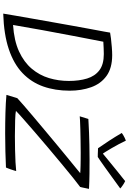

<svg xmlns="http://www.w3.org/2000/svg" viewBox="175 -963 802 1192"><g transform="rotate(90 576.0 -367.0)"><path d="M64.5 14Q68.5 -12 76.8 -59.2Q85 -106.5 95.5 -166.2Q106 -226 117.5 -290.5Q129 -355 140 -416.8Q151 -478.5 160.5 -529.2Q170 -580 176 -612.2Q182 -644.5 182.5 -649.5Q194.5 -652 219.5 -655Q244.5 -658 272.8 -660.2Q301 -662.5 322 -662.5Q403 -662.5 451.5 -627.2Q500 -592 521.5 -531.8Q543 -471.5 543 -398.5Q543 -308.5 516.8 -234.2Q490.5 -160 433.8 -105.8Q377 -51.5 285.8 -20.8Q194.5 10 64.5 14ZM135 -47Q233 -53.5 299.5 -84.2Q366 -115 406.5 -163Q447 -211 464.8 -270.2Q482.5 -329.5 482.5 -393Q482.5 -457.5 467.5 -506.5Q452.5 -555.5 416.2 -583Q380 -610.5 315.5 -610.5Q302 -610.5 278.2 -609.5Q254.5 -608.5 239 -607.5Q221.5 -517 203 -421Q184.5 -325 167.2 -229.8Q150 -134.5 135 -47ZM1020 -3Q976.5 -1 920.8 0.5Q865 2 808 2Q742 2 679.2 0.2Q616.5 -1.5 569 -6L589.5 -73.5Q605 -88 635.5 -114.5Q666 -141 706.2 -174.8Q746.5 -208.5 790.8 -245.8Q835 -283 878.5 -319Q922 -355 959.2 -385.5Q996.5 -416 1022 -436.8Q1047.5 -457.5 1055 -464Q1050 -464.5 1037.8 -465.2Q1025.5 -466 1008 -466.2Q990.5 -466.5 969.8 -466.8Q949 -467 927 -467Q891 -467 853 -466.2Q815 -465.5 782.5 -464.8Q750 -464 728 -462.8Q706 -461.5 702 -461L718.5 -514.5Q728 -515 750.2 -516.2Q772.5 -517.5 805.2 -518.8Q838 -520 879.5 -521Q921 -522 969 -522Q1011.5 -522 1058.2 -521.5Q1105 -521 1152.5 -518.5Q1152.5 -517 1150.8 -509.5Q1149 -502 1147.2 -492.5Q1145.5 -483 1143.5 -474.8Q1141.5 -466.5 1140.5 -463.5Q1121 -449.5 1083.2 -419Q1045.5 -388.5 997.2 -348.5Q949 -308.5 898 -265.5Q847 -222.5 800.5 -182.2Q754 -142 718.8 -111Q683.5 -80 668.5 -65Q682.5 -61.5 726 -60Q769.5 -58.5 825.5 -58.5Q867.5 -58.5 909.8 -59.5Q952 -60.5 986.8 -62.2Q1021.5 -64 1042 -66.5Q1041 -62 1038.2 -53Q1035.5 -44 1032 -34Q1028.5 -24 1025.2 -15.5Q1022 -7 1020 -3ZM1104.5 -743Q1111.5 -740 1118.2 -735.8Q1125 -731.5 1131.5 -727.2Q1138 -723 1142.8 -719Q1147.5 -715 1150 -712.5Q1109.5 -683 1077 -659.5Q1044.5 -636 1020.2 -618.5Q996 -601 979.5 -589.8Q963 -578.5 954.5 -573Q946 -573 936 -573.2Q926 -573.5 916.8 -574Q907.5 -574.5 900.5 -574.5Q877 -608 853.5 -644Q830 -680 805.5 -722Q811 -726.5 818.8 -731Q826.5 -735.5 835.5 -740Q844.5 -744.5 853 -747.5Q862 -727.5 874.8 -704Q887.5 -680.5 900.2 -658.5Q913 -636.5 922.8 -621Q932.5 -605.5 936.5 -601.5H930Q947 -615.5 978.2 -641.2Q1009.5 -667 1044 -694.8Q1078.5 -722.5 1104.5 -743Z"/></g></svg>

Font: Grandstander Thin ExtraLight
Style: Italic
Weight: 250
Italic angle: -15°
Version: Version 1.200